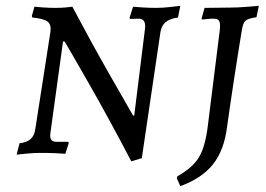

<svg xmlns="http://www.w3.org/2000/svg" viewBox="-20 -524 910 658"><path d="M477 -426Q481 -460 455 -460L426 -459L424 -463L436 -501Q445 -500 468.5 -498.5Q492 -497 516 -497Q537 -497 563.5 -500Q590 -503 598 -504L590 -464Q562 -460 548 -448.5Q534 -437 530 -415L466 18L430 29Q356 -113 278.5 -248.5Q201 -384 201 -382H196L153 -70L152 -60Q152 -48 157.5 -43Q163 -38 175 -38H213L216 -35L204 3Q195 2 170 1Q145 0 117 0Q96 0 70.5 2.5Q45 5 37 6L47 -33Q72 -36 85 -47.5Q98 -59 101 -82L153 -416Q156 -440 143 -450Q130 -460 91 -464Q89 -468 89 -469L98 -501Q106 -500 127.5 -498.5Q149 -497 171 -497Q188 -497 205.5 -498.5Q223 -500 228 -501Q292 -380 355 -269.5Q418 -159 436 -128H440ZM734 -436Q734 -450 729 -455Q724 -460 710 -460Q699 -460 687.5 -458.5Q676 -457 672 -457L671 -461L681 -497L769 -498Q793 -498 825 -500.5Q857 -503 867 -504L859 -465Q831 -461 822 -453.5Q813 -446 809 -422Q797 -350 782.5 -255Q768 -160 758 -88Q748 -9 710 39Q672 87 598 114L586 87L588 80Q640 51 661.5 15.5Q683 -20 692 -91L733 -419Q734 -426 734 -436Z"/></svg>

Font: Alegreya SC
Style: Italic
Weight: 400
Italic angle: -7°
Designer: Juan Pablo del Peral
Foundry: Huerta Tipografica
Version: Version 2.007; ttfautohint (v1.6)